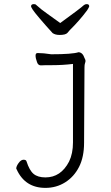

<svg xmlns="http://www.w3.org/2000/svg" viewBox="-20 -744 540 934"><path d="M414 -713Q413 -708 404 -694Q366 -643 320 -598L308 -584Q299 -574 270 -574Q249 -574 236 -583Q203 -619 174.5 -652.5Q146 -686 138.5 -698Q131 -710 131 -713Q131 -724 145 -724Q153 -724 156 -720Q180 -698 211 -676.5Q242 -655 273 -632Q371 -703 388 -719Q394 -724 402 -724Q414 -724 414 -713ZM61 80Q59 77 59 76Q59 65 70.5 49Q82 33 94.5 33Q107 33 109 41Q123 85 143.5 102Q164 119 201 119Q276 119 316 42Q335 3 335 -51V-433Q285 -427 237 -427Q189 -427 179 -426Q165 -426 160 -442Q153 -461 153 -473.5Q153 -486 163 -486Q191 -486 229 -480Q332 -480 362 -490Q382 -489 391 -462Q396 -453 396 -448Q396 -443 393.5 -436.5Q391 -430 391 -416L389 -50Q389 20 364.5 68Q340 116 297 143Q254 170 201 170Q102 170 61 80Z"/></svg>

Font: Moon Stars Kai HW Light
Style: Regular
Weight: 300
Designer: GuiWonder
Version: Version 1.101